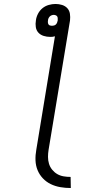

<svg xmlns="http://www.w3.org/2000/svg" viewBox="-20 -755 540 968"><path d="M337 193Q310 193 284 188.5Q258 184 235.5 173Q213 162 196 144Q179 126 169.5 103Q160 80 159 53.5Q158 27 163 0L257 -572Q251 -570 245 -569.5Q239 -569 233 -569Q216 -569 200 -574Q184 -579 173.5 -590.5Q163 -602 160.5 -618.5Q158 -635 161 -652Q163 -669 171.5 -685.5Q180 -702 194 -713.5Q208 -725 225.5 -730Q243 -735 260 -735Q277 -735 293 -730Q309 -725 319.5 -713.5Q330 -702 332.5 -685.5Q335 -669 333 -652L225 0Q222 18 222 36Q222 54 227 70.5Q232 87 243 100.5Q254 114 268.5 122.5Q283 131 300.5 134Q318 137 336 137ZM242 -625Q247 -625 252.5 -626.5Q258 -628 262 -632Q266 -636 268 -641.5Q270 -647 271 -652Q271 -657 271 -662.5Q271 -668 268.5 -672Q266 -676 261 -678Q256 -680 251 -680Q246 -680 240.5 -678Q235 -676 231 -672Q227 -668 224.5 -662.5Q222 -657 222 -652Q221 -647 221.5 -641.5Q222 -636 224.5 -632Q227 -628 232 -626.5Q237 -625 242 -625Z"/></svg>

Font: Iosevka Curly Light
Style: Italic
Weight: 300
Italic angle: -9°
Monospace: yes
Designer: Belleve Invis
Foundry: Belleve Invis
Version: Version 22.1.2; ttfautohint (v1.8.4)